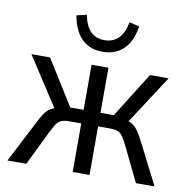

<svg xmlns="http://www.w3.org/2000/svg" viewBox="-79 -786 854 864"><g transform="rotate(10 347.5 -354.0)"><path d="M11 0 103 -179Q120 -213 132.5 -232Q145 -251 161 -260.5Q177 -270 204 -274L188 -253L34 -490H119L248 -284H309V-490H386V-284H447L576 -490H661L507 -253L491 -274Q518 -270 533 -261Q548 -252 561 -233.5Q574 -215 592 -179L683 0H598L522 -156Q510 -180 501 -194.5Q492 -209 478.5 -215.5Q465 -222 442 -222H386V0H309V-222H253Q230 -222 216.5 -215.5Q203 -209 194 -194.5Q185 -180 173 -156L97 0ZM347 -556Q307 -556 278 -572Q249 -588 230 -619.5Q211 -651 203 -697L249 -708Q258 -659 282 -634Q306 -609 346 -609Q386 -609 410.5 -634Q435 -659 444 -708L490 -697Q483 -651 464.5 -620Q446 -589 416.5 -572.5Q387 -556 347 -556Z"/></g></svg>

Font: Nunito Sans 10pt Condensed
Style: Regular
Weight: 400
Width: 3
Designer: Vernon Adams
Foundry: Vernon Adams
Version: Version 3.101;gftools[0.9.27]